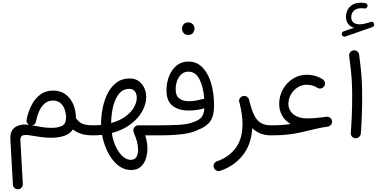

<svg xmlns="http://www.w3.org/2000/svg" viewBox="-20 -973 2751 1401"><path d="M366.7 -312Q422.4 -312 459.5 -283.7Q496.6 -255.4 515.4 -209.7Q534.2 -164.1 534.2 -110.8Q548.8 -91.3 563.7 -80.1Q578.6 -68.8 600.8 -63.7Q623 -58.6 659.7 -58.6H660.2Q675.8 -58.6 686 -47.9Q696.3 -37.1 696.3 -22Q696.3 -6.8 686 3.9Q675.8 14.6 660.2 14.6H659.7Q608.4 14.6 573.2 3.7Q538.1 -7.3 512.2 -28.8Q489.3 4.9 447.5 18.6Q405.8 32.2 354.5 32.2Q315.4 32.2 275.6 26.6Q235.8 21 200.7 15.1Q164.1 8.3 145.5 15.1Q127 22 128.9 53.2L146.5 368.7Q147.5 385.3 136.7 396.7Q126 408.2 110.4 408.2Q95.7 408.2 85.2 398.4Q74.7 388.7 74.2 374L55.7 43.5Q52.7 -20.5 91.6 -45.7Q130.4 -70.8 192.9 -62Q183.1 -66.9 177.5 -76.9Q171.9 -86.9 174.3 -99.6Q183.6 -151.4 207.5 -200.2Q231.4 -249 271 -280.5Q310.5 -312 366.7 -312ZM212.9 -58.6Q248.5 -51.3 285.6 -45.7Q322.8 -40 357.9 -40Q401.4 -40 431.6 -54.4Q461.9 -68.8 461.9 -114.3Q461.9 -146.5 451.7 -175Q441.4 -203.6 420.4 -221.4Q399.4 -239.3 366.7 -239.3Q331.1 -239.3 306.2 -217.8Q281.2 -196.3 265.9 -161.9Q250.5 -127.4 243.2 -87.4Q240.7 -75.7 232.7 -67.6Q224.6 -59.6 212.4 -58.6Z M623.5 -22Q623.5 -37.6 634.3 -48.1Q645 -58.6 660.2 -58.6Q689.5 -58.6 717.3 -61.5Q717.3 -64 717.3 -66.4Q717.3 -121.6 728.3 -179.9Q739.3 -238.3 763.9 -288.3Q788.6 -338.4 828.6 -369.4Q868.7 -400.4 926.8 -400.4Q966.3 -400.4 992.9 -380.6Q1019.5 -360.8 1033.2 -330.1Q1046.9 -299.3 1046.9 -266.6Q1046.9 -212.9 1017.3 -160.2Q987.8 -107.4 931.6 -65.4Q875.5 -23.4 795.9 -2.4Q804.2 53.2 825.4 97.7Q846.7 142.1 875 167.7Q903.3 193.4 933.6 193.4Q963.4 193.4 975.6 172.1Q987.8 150.9 987.8 119.1Q987.8 91.8 980.2 62.5Q972.7 33.2 961.9 9.8Q958.5 0.5 955.8 -7.8Q953.1 -16.1 953.1 -22.5Q953.1 -37.1 963.9 -47.9Q974.6 -58.6 989.7 -58.6H1143.6Q1159.2 -58.6 1169.4 -48.1Q1179.7 -37.6 1179.7 -22Q1179.7 -6.8 1169.4 3.9Q1159.2 14.6 1143.6 14.6H1039.6Q1046.9 36.6 1051.3 62Q1055.7 87.4 1055.7 113.3Q1055.7 148.4 1044.4 184.1Q1033.2 219.7 1007.1 243.7Q981 267.6 936.5 267.6Q894 267.6 858.9 245.4Q823.7 223.1 796.6 186Q769.5 148.9 751.5 103.5Q733.4 58.1 724.6 11.2Q693.4 14.6 660.2 14.6Q645 14.6 634.3 3.9Q623.5 -6.8 623.5 -22ZM920.4 -324.7Q879.9 -324.7 851.3 -292Q822.8 -259.3 807.4 -202.9Q792 -146.5 791 -75.2Q854 -92.3 895.5 -123Q937 -153.8 957.5 -189.9Q978 -226.1 978 -259.3Q978 -286.6 964.6 -305.7Q951.2 -324.7 920.4 -324.7Z M1106.9 -22Q1106.9 -37.6 1117.7 -48.1Q1128.4 -58.6 1143.6 -58.6Q1227.1 -58.6 1286.4 -62.3Q1345.7 -65.9 1379.4 -78.1Q1425.3 -91.8 1446.5 -113Q1467.8 -134.3 1471.2 -182.6Q1413.6 -166.5 1359.4 -166.5Q1282.7 -166.5 1238.8 -201.4Q1194.8 -236.3 1194.8 -312.5Q1194.8 -370.1 1214.1 -418Q1233.4 -465.8 1269 -494.9Q1304.7 -523.9 1353.5 -523.9Q1416 -523.9 1458 -480.2Q1500 -436.5 1521 -363.8Q1542 -291 1542 -203.1Q1542 -127.9 1514.6 -88.6Q1487.3 -49.3 1426.3 -25.9Q1381.8 -2.9 1309.3 5.9Q1236.8 14.6 1143.6 14.6Q1128.4 14.6 1117.7 3.9Q1106.9 -6.8 1106.9 -22ZM1261.7 -320.8Q1261.7 -274.9 1287.8 -254.6Q1314 -234.4 1359.4 -234.4Q1382.3 -234.4 1407.5 -238.8Q1432.6 -243.2 1454.6 -249.5Q1462.4 -251.5 1470.2 -250Q1464.4 -338.4 1435.8 -394.3Q1407.2 -450.2 1355 -450.2Q1325.7 -450.2 1304.7 -432.1Q1283.7 -414.1 1272.7 -384.5Q1261.7 -355 1261.7 -320.8ZM1308.1 -766.1Q1308.1 -782.7 1320.6 -796.1Q1333 -809.6 1353.5 -809.6Q1367.7 -809.6 1377.2 -803.7Q1386.7 -797.9 1392.1 -789.6Q1399.4 -778.3 1399.4 -765.6Q1399.4 -751.5 1389.9 -734.9Q1380.4 -718.3 1353 -718.3Q1335 -718.3 1325.2 -726.6Q1315.4 -734.9 1311.5 -745.6Q1308.1 -757.8 1308.1 -766.1Z M1726.1 -228Q1721.2 -242.2 1730 -255.4Q1738.8 -268.6 1753.4 -272Q1756.8 -272.9 1760.3 -272.9Q1760.7 -272.9 1761.2 -272.9Q1761.2 -272.9 1761.2 -272.9Q1774.9 -273.4 1784.7 -265.1Q1794.4 -256.8 1797.4 -245.6Q1800.3 -234.4 1802.7 -223.1Q1816.9 -169.9 1834.5 -133.1Q1852.1 -96.2 1880.9 -77.4Q1909.7 -58.6 1959 -58.6H1959.5Q1975.1 -58.6 1985.4 -48.1Q1995.6 -37.6 1995.6 -22Q1995.6 -6.8 1985.4 3.9Q1975.1 14.6 1959.5 14.6H1959Q1913.6 14.6 1879.9 0.7Q1846.2 -13.2 1820.8 -37.6Q1813.5 83 1750.2 161.4Q1687 239.7 1586.9 273.4Q1570.8 278.3 1557.6 270.5Q1544.4 262.7 1540.5 249.5Q1535.6 232.4 1543.5 220Q1551.3 207.5 1563.5 203.6Q1649.4 174.3 1699.5 107.4Q1749.5 40.5 1749.5 -68.4Q1749.5 -103.5 1743.9 -142.1Q1738.3 -180.7 1728 -222.2Q1727.1 -225.1 1726.1 -228Z M1922.9 -22Q1922.9 -37.6 1933.6 -48.1Q1944.3 -58.6 1959.5 -58.6Q1999.5 -58.6 2033.4 -60.8Q2067.4 -63 2100.1 -67.9Q2061.5 -90.8 2039.3 -128.9Q2017.1 -167 2017.1 -214.8Q2017.1 -272 2044.2 -320.6Q2071.3 -369.1 2116.9 -398.4Q2162.6 -427.7 2218.3 -427.7Q2282.7 -427.7 2334 -394.5Q2347.2 -386.7 2350.6 -372.1Q2354 -357.4 2346.2 -344.7Q2338.4 -332 2324 -328.1Q2309.6 -324.2 2296.4 -332Q2261.7 -354.5 2216.8 -354.5Q2181.6 -354.5 2151.6 -335.2Q2121.6 -315.9 2103 -284.2Q2084.5 -252.4 2084.5 -215.3Q2084.5 -168 2121.8 -138.4Q2159.2 -108.9 2222.7 -108.9Q2246.6 -108.9 2272 -110.8Q2297.4 -112.8 2329.6 -116.7Q2344.2 -119.1 2360.4 -121.1Q2375 -123 2387.7 -114.5Q2400.4 -106 2402.3 -90.8Q2403.3 -84 2401.9 -77.1Q2399.4 -65.9 2391.6 -58.6Q2383.3 -50.3 2372.1 -48.8Q2335.9 -43.9 2303.5 -37.1Q2271 -30.3 2232.4 -20.5Q2182.6 -7.8 2139.9 0Q2097.2 7.8 2054 11.2Q2010.7 14.6 1959.5 14.6Q1944.3 14.6 1933.6 3.9Q1922.9 -6.8 1922.9 -22Z M2474.6 -718.8Q2472.2 -725.6 2475.6 -733.4Q2479 -741.2 2486.8 -744.1L2563.5 -770.5Q2536.6 -777.8 2520.5 -798.3Q2504.4 -818.8 2504.4 -850.1Q2504.4 -895 2533.4 -924.1Q2562.5 -953.1 2610.4 -953.1Q2629.4 -953.1 2645 -950.7Q2652.8 -949.2 2658 -943.1Q2663.1 -937 2662.1 -929.7Q2661.6 -921.9 2655 -916Q2648.4 -910.2 2640.1 -911.1Q2635.7 -912.1 2627.9 -912.6Q2620.1 -913.1 2614.7 -913.1Q2582 -913.1 2562.5 -895Q2543 -877 2543 -848.1Q2543 -821.8 2559.6 -808.6Q2576.2 -795.4 2604.5 -795.4Q2619.1 -795.4 2637.9 -799.6Q2656.7 -803.7 2685.1 -813Q2693.4 -815.9 2700.7 -811.5Q2708 -807.1 2710 -798.8Q2711.9 -791 2708.3 -784.4Q2704.6 -777.8 2697.8 -775.4L2500 -706.5Q2492.2 -703.6 2484.9 -707.3Q2477.5 -710.9 2474.6 -718.8ZM2527.8 -564.5Q2525.9 -579.6 2535.2 -591.6Q2544.4 -603.5 2559.6 -605.5Q2574.2 -607.9 2586.4 -598.4Q2598.6 -588.9 2600.6 -574.2Q2608.9 -512.7 2613.5 -465.3Q2618.2 -418 2620.4 -370.8Q2622.6 -323.7 2622.6 -262.7Q2622.6 -197.8 2620.1 -127.9Q2617.7 -58.1 2612.8 2.4Q2611.3 17.1 2599.6 27.1Q2587.9 37.1 2572.8 36.1Q2557.6 34.7 2547.9 23.2Q2538.1 11.7 2539.6 -3.4Q2544.4 -63.5 2547.1 -133.1Q2549.8 -202.6 2549.8 -266.1Q2549.8 -324.2 2547.6 -368.4Q2545.4 -412.6 2540.8 -458Q2536.1 -503.4 2527.8 -564.5Z"/></svg>

Font: Mikhak-DS2-FD Regular
Style: Regular
Weight: 400
Designer: Amin Abedi
Version: Version 3.4